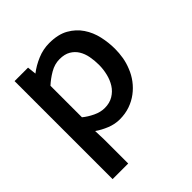

<svg xmlns="http://www.w3.org/2000/svg" viewBox="-193 -633 957 957"><g transform="rotate(-45 285.5 -154.5)"><path d="M161 -129Q184 -110 214.5 -95.5Q245 -81 274 -81Q309 -81 334.5 -96.5Q360 -112 375.5 -136.5Q391 -161 398.5 -192Q406 -223 406 -254Q406 -285 400.5 -313.5Q395 -342 381.5 -364Q368 -386 345 -399.5Q322 -413 287 -413Q252 -413 219.5 -394Q187 -375 161 -351ZM159 -34Q159 -19 160 -4Q161 11 161 26V197H51V-494H146L151 -447Q183 -472 223.5 -489Q264 -506 307 -506Q369 -506 409.5 -483Q450 -460 474.5 -423.5Q499 -387 509 -342.5Q519 -298 519 -254Q519 -224 514 -194Q509 -164 497 -135Q485 -104 465 -77.5Q445 -51 418.5 -31Q392 -11 359 0.5Q326 12 287 12Q253 12 219.5 -1.5Q186 -15 159 -34Z"/></g></svg>

Font: Codetta
Style: Bold
Weight: 700
Designer: Ulrich Proeller
Foundry: PROSA GmbH
Version: Version 2.00;September 29, 2018;FontCreator 11.5.0.2427 64-b